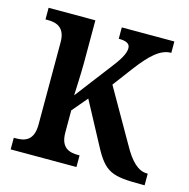

<svg xmlns="http://www.w3.org/2000/svg" viewBox="-85 -619 692 702"><g transform="rotate(15 261.0 -268.0)"><path d="M15 0H264V-44H258C227 -44 192 -52 192 -111V-195L241 -253L325 -96C371 -8 399 0 510 0H522V-44H519C485 -44 456 -73 427 -126L313 -325L370 -401C415 -460 450 -493 491 -493V-536H292V-493C320 -493 335 -486 335 -469C335 -454 328 -433 295 -391L188 -251C188 -251 192 -338 192 -374V-536H15V-492H24C55 -492 90 -483 90 -426V-114C90 -53 56 -44 24 -44H15Z"/></g></svg>

Font: Noto Serif Condensed Medium
Style: Regular
Weight: 500
Width: 3
Designer: Monotype Design Team
Foundry: Monotype Imaging Inc.
Version: Version 2.015